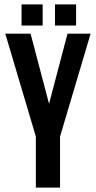

<svg xmlns="http://www.w3.org/2000/svg" viewBox="-20 -853 436 873"><path d="M143 -232 4 -700H119L203 -381L287 -700H392L253 -232V0H143ZM174 -833V-737H78V-833ZM326 -833V-737H230V-833Z"/></svg>

Font: Adderley Bold
Style: Regular
Weight: 700
Designer: gorohovskiy
Version: Version 1.003 November 13, 2017